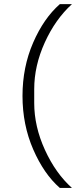

<svg xmlns="http://www.w3.org/2000/svg" viewBox="-20 -780 374 937"><path d="M272 137.2Q194.3 69.3 142.1 -50.8Q89.8 -170.9 89.8 -312Q89.8 -452.1 141.6 -571.5Q193.4 -690.9 272 -759.8H331.1Q250 -686 198.5 -572.5Q147 -459 147 -345.2V-276.9Q147 -163.1 199.2 -48.6Q251.5 65.9 331.1 137.2Z"/></svg>

Font: Anuphan Light
Style: Regular
Weight: 300
Designer: Mike Abbink, Paul van der Laan, Pieter van Rosmalen, Mint Tantisuwanna
Foundry: Bold Monday; Cadson Demak
Version: Version 3.002;hotconv 1.0.109;makeotfexe 2.5.65596